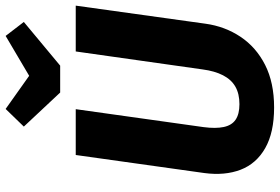

<svg xmlns="http://www.w3.org/2000/svg" viewBox="-177 -808 1002 688"><g transform="rotate(-90 324.0 -464.0)"><path d="M483.6 -693.6H647.8L583.1 -229.1Q573.5 -159.1 536.2 -103.2Q498.9 -47.3 435.4 -15Q371.9 17.2 282.9 17.2Q193.2 17.2 137.3 -14.6Q81.5 -46.4 59.8 -102.8Q38.2 -159.3 47.9 -232.5L112.6 -693.6H276.8L212.5 -235.4Q206.8 -192.2 212.9 -163.3Q219 -134.5 239 -120.8Q259.1 -107 294.7 -107Q332 -107 357.5 -121.6Q382.9 -136.2 398.2 -165.9Q413.5 -195.6 419.2 -238.8ZM396.4 -860.5 539.3 -944.8 589.3 -879.6 432.8 -749.4H336.4L214.4 -879.6L277.6 -944.8Z"/></g></svg>

Font: Fira Sans Variable
Style: Italic
Weight: 397
Italic angle: -8°
Designer: Carrois Corporate & Edenspiekermann AG
Foundry: Carrois Corporate GbR & Edenspiekermann AG
Version: Version 4.202